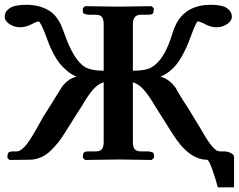

<svg xmlns="http://www.w3.org/2000/svg" viewBox="-37 -673 1006 809"><path d="M2.9 1 -5.9 -7.8Q-5.9 -25.9 -1 -30.5Q3.9 -35.2 22.9 -35.2H34.2Q42.5 -35.2 52 -42Q61.5 -48.8 69.8 -58.1Q78.1 -67.4 89.6 -85Q101.1 -102.5 108.4 -115.5Q115.7 -128.4 128.9 -151.9Q131.3 -155.3 137.2 -166.5Q143.1 -177.7 144 -179.2Q168.5 -218.3 178.2 -232.9Q184.6 -243.7 197.8 -265.1Q210.9 -286.6 217.8 -296.9Q228 -315.4 246.1 -330.3Q264.2 -345.2 285.2 -350.1Q263.2 -359.4 244.4 -375.5Q225.6 -391.6 213.1 -407.5Q200.7 -423.3 188.7 -446.3Q176.8 -469.2 170.9 -483.9Q165 -498.5 157.2 -520Q149.9 -540.5 142.8 -555.7Q135.7 -570.8 131.6 -576.9Q127.4 -583 126 -583Q123.5 -583 107.9 -577.1Q106 -576.2 102.1 -574Q98.1 -571.8 96.2 -570.8Q69.8 -558.1 48.8 -558.1Q23.4 -558.1 3.2 -571.3Q-17.1 -584.5 -17.1 -603Q-17.1 -624.5 4.2 -638.7Q25.4 -652.8 73.2 -652.8Q86.9 -652.8 92.8 -651.9Q120.1 -649.9 142.6 -641.4Q165 -632.8 178.7 -622.3Q192.4 -611.8 203.4 -596.2Q214.4 -580.6 219.5 -569.3Q224.6 -558.1 230 -543Q231.9 -537.1 232.9 -535.2Q272.9 -418.5 323.2 -389.2Q351.1 -375 399.9 -375V-534.2V-570.8Q399.9 -591.8 392.6 -601.3Q385.3 -610.8 368.2 -610.8H341.8Q326.7 -610.8 315.9 -616.2Q312 -620.1 312 -623V-638.2L320.8 -647Q420.9 -645 460 -645L602.1 -647L610.8 -638.2Q610.8 -619.6 606.2 -615.2Q601.6 -610.8 582 -610.8H556.2Q522.9 -610.8 522.9 -570.8V-534.2V-375Q577.1 -375 601.1 -389.2Q656.2 -419.9 689.9 -533.2L691.9 -539.1Q724.6 -642.6 830.1 -651.9Q836.9 -652.8 851.1 -652.8Q898.4 -652.8 919.2 -638.7Q939.9 -624.5 939.9 -603Q939.9 -584.5 919.7 -571.3Q899.4 -558.1 875 -558.1Q865.7 -558.1 861.8 -559.1Q847.7 -561 828.1 -570.8Q826.2 -571.8 821.5 -574Q816.9 -576.2 814.9 -577.1Q799.3 -583 796.9 -583Q790 -583 767.1 -520Q757.3 -493.2 748.5 -473.4Q739.7 -453.6 724.1 -427Q708.5 -400.4 687 -380.6Q665.5 -360.8 639.2 -350.1Q659.2 -345.2 677.5 -330.3Q695.8 -315.4 707 -296.9H706.1Q711.4 -287.6 722.2 -269.8Q732.9 -252 738.8 -243.2Q745.1 -233.9 752 -223.1Q758.8 -212.4 766.6 -199.5Q774.4 -186.5 778.8 -179.2Q798.8 -147 805.2 -136.2Q821.8 -107.4 828.9 -95.7Q835.9 -84 847.9 -67.6Q859.9 -51.3 869.1 -43.9Q879.4 -35.2 890.1 -35.2H907.2Q920.4 -35.2 934.8 -28.6Q949.2 -22 949.2 -12.2V116.2H880.9Q873.5 87.4 858.4 43.7Q843.3 0 835 0Q759.3 0 690.9 -107.9Q641.1 -188 615.2 -228Q587.9 -274.4 566.9 -297.1Q545.9 -319.8 522.9 -326.2V-137.2V-74.2Q522.9 -53.7 530.8 -44.4Q538.6 -35.2 556.2 -35.2H582Q597.2 -35.2 607.9 -29.8Q611.8 -25.9 611.8 -22.9V-7.8L602.1 1Q502 -1 462.9 -1L321.8 1Q320.3 -0.5 316.9 -3.4Q313.5 -6.3 312 -7.8Q312 -26.4 316.9 -30.8Q321.8 -35.2 341.8 -35.2H368.2Q385.3 -35.2 392.6 -44.9Q399.9 -54.7 399.9 -74.2V-137.2V-326.2Q377 -319.8 356.4 -297.1Q335.9 -274.4 309.1 -228Q308.6 -227.5 280.8 -184.1Q272.9 -171.9 257.1 -146Q241.2 -120.1 232.9 -107.9Q219.7 -87.4 207.8 -72.3Q195.8 -57.1 177.2 -38.8Q158.7 -20.5 136.2 -10.5Q113.8 -0.5 88.9 0Z"/></svg>

Font: Common Serif
Style: Bold
Weight: 700
Designer: Philipp H. Poll, Khaled Hosny
Foundry: Stefan Peev, Context Ltd.
Version: Version 1.026